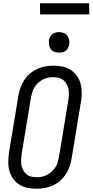

<svg xmlns="http://www.w3.org/2000/svg" viewBox="-20 -1144 565 1172"><path d="M203 8Q175 8 147.5 2.5Q120 -3 97.5 -17.5Q75 -32 59.5 -54Q44 -76 37 -102.5Q30 -129 30.5 -157.5Q31 -186 35 -214L92 -559Q96 -584 105 -608.5Q114 -633 128 -655Q142 -677 162.5 -694.5Q183 -712 206.5 -723Q230 -734 255.5 -738.5Q281 -743 306 -743Q334 -743 361.5 -737.5Q389 -732 411.5 -717.5Q434 -703 449.5 -681Q465 -659 472 -632.5Q479 -606 479 -577.5Q479 -549 474 -521L417 -176Q413 -151 404.5 -126.5Q396 -102 381.5 -80Q367 -58 347 -40.5Q327 -23 303 -12Q279 -1 253.5 3.5Q228 8 203 8ZM204 -62Q221 -62 237 -65.5Q253 -69 268.5 -77Q284 -85 297 -97.5Q310 -110 319 -124.5Q328 -139 332.5 -155Q337 -171 340 -187L397 -532Q400 -549 400.5 -566.5Q401 -584 398 -600Q395 -616 387 -630.5Q379 -645 367 -655Q355 -665 338.5 -669Q322 -673 305 -673Q288 -673 272 -669.5Q256 -666 240.5 -658Q225 -650 212 -637.5Q199 -625 190 -610.5Q181 -596 176.5 -580Q172 -564 169 -548L112 -203Q110 -186 109 -168.5Q108 -151 111 -135Q114 -119 122 -104.5Q130 -90 142 -80Q154 -70 170.5 -66Q187 -62 204 -62ZM340 -823Q325 -823 311.5 -828Q298 -833 290 -844.5Q282 -856 279.5 -870.5Q277 -885 279 -900Q281 -910 286.5 -920Q292 -930 300.5 -936.5Q309 -943 319.5 -945.5Q330 -948 341 -948Q356 -948 369.5 -942.5Q383 -937 391 -925.5Q399 -914 402 -899.5Q405 -885 402 -870Q400 -860 394.5 -850Q389 -840 380.5 -833.5Q372 -827 361.5 -825Q351 -823 340 -823ZM225 -1056 224 -1124H524L525 -1056Z"/></svg>

Font: Iosevka Algr
Style: Italic
Weight: 400
Italic angle: -9°
Monospace: yes
Designer: Belleve Invis
Foundry: Belleve Invis
Version: Version 26.0.2; ttfautohint (v1.8.3)